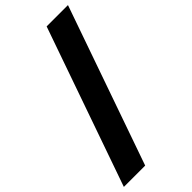

<svg xmlns="http://www.w3.org/2000/svg" viewBox="-325 -909 1076 1076"><g transform="rotate(-45 212.5 -371.0)"><path d="M293 -842H462L132 100H-37Z"/></g></svg>

Font: CMG Sans ExtraBold
Style: Regular
Weight: 800
Designer: Julieta Ulanovsky
Foundry: Julieta Ulanovsky
Version: Version 7.200